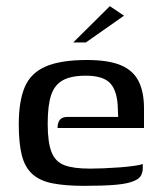

<svg xmlns="http://www.w3.org/2000/svg" viewBox="-20 -598 520 624"><path d="M254 6Q193 6 151.5 -2Q110 -10 85.5 -32Q61 -54 51 -93Q41 -132 41 -194Q41 -268 60 -314Q79 -360 127.5 -381.5Q176 -403 263 -403Q331 -403 371.5 -386.5Q412 -370 430 -335Q448 -300 448 -246V-182H167Q167 -198 174 -208Q181 -218 200 -218H364L363 -244Q362 -300 339.5 -326Q317 -352 259 -352Q211 -352 184 -337Q157 -322 146 -288.5Q135 -255 135 -196Q135 -135 147.5 -103.5Q160 -72 189.5 -61Q219 -50 272 -50Q291 -50 316.5 -51Q342 -52 368.5 -54Q395 -56 416 -59Q437 -62 444 -65V-51Q444 -40 439 -29Q434 -18 418 -11Q397 -1 356.5 2.5Q316 6 254 6ZM218 -460 337 -578 383 -547 259 -460Z"/></svg>

Font: Genos Thin Medium
Style: Regular
Weight: 500
Version: Version 1.010